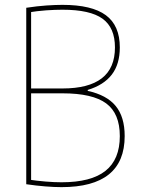

<svg xmlns="http://www.w3.org/2000/svg" viewBox="-20 -760 590 790"><path d="M233 10Q204 10 166.5 7Q129 4 88 -2V-728Q134 -735 171.5 -737.5Q209 -740 237 -740Q358 -740 415.5 -697.5Q473 -655 473 -565Q473 -496 440 -453Q407 -410 341 -390V-386Q419 -369 456 -324Q493 -279 493 -200Q493 -95 428 -42.5Q363 10 233 10ZM91 -22Q131 -16 167.5 -13Q204 -10 233 -10Q355 -10 414 -57Q473 -104 473 -200Q473 -293 417 -334.5Q361 -376 237 -376H98V-396H237Q345 -396 399 -438Q453 -480 453 -565Q453 -646 402 -683Q351 -720 237 -720Q207 -720 170.5 -717.5Q134 -715 91 -708L108 -728V-2Z"/></svg>

Font: M PLUS Code Latin SemiExpanded Thin
Style: Regular
Weight: 250
Width: 6
Designer: Coji Morishita
Foundry: UNDERFOREST DESIGN
Version: Version 1.002; ttfautohint (v1.8.3)